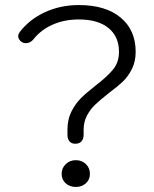

<svg xmlns="http://www.w3.org/2000/svg" viewBox="-20 -730 608 760"><path d="M247 -197V-216Q247 -257 262.5 -288Q278 -319 300 -341Q322 -363 358 -391Q405 -427 428 -455.5Q451 -484 451 -525Q451 -585 409.5 -619Q368 -653 292 -653Q235 -653 188.5 -632.5Q142 -612 113 -575Q100 -559 82 -559Q74 -559 67 -563Q52 -573 52 -587Q52 -594 58 -603Q96 -653 157.5 -681.5Q219 -710 292 -710Q398 -710 457.5 -660.5Q517 -611 517 -525Q517 -487 502.5 -457.5Q488 -428 466.5 -407.5Q445 -387 410 -361Q376 -334 357 -316Q338 -298 324.5 -273Q311 -248 311 -216V-197Q311 -180 302.5 -170.5Q294 -161 278 -161Q263 -161 255 -170.5Q247 -180 247 -197ZM224 -42Q224 -65 240.5 -80.5Q257 -96 280 -96Q304 -96 320 -80.5Q336 -65 336 -42Q336 -19 320 -4.5Q304 10 280 10Q256 10 240 -4.5Q224 -19 224 -42Z"/></svg>

Font: Kodchasan Light
Style: Regular
Weight: 300
Version: Version 1.000; ttfautohint (v1.6)